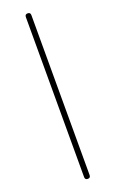

<svg xmlns="http://www.w3.org/2000/svg" viewBox="-172 -741 590 981"><g transform="rotate(-20 123.0 -250.0)"><path d="M138 185Q138 200 123 200Q108 200 108 185V-685Q108 -700 123 -700Q138 -700 138 -685Z"/></g></svg>

Font: Nixie One
Style: Regular
Weight: 400
Designer: Jovanny Lemonad
Foundry: Jovanny Lemonad
Version: Version 1.000 2011 initial release